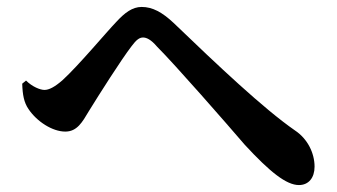

<svg xmlns="http://www.w3.org/2000/svg" viewBox="-20 -618 970 553"><path d="M841 -85C869 -85 886 -106 886 -138C886 -177 866 -218 830 -242C739 -305 607 -430 480 -552C447 -583 419 -598 388 -598C361 -598 339 -581 315 -555C287 -526 207 -430 160 -387C137 -367 121 -359 108 -359C96 -359 73 -368 55 -386L44 -377C45 -345 49 -323 62 -304C86 -268 131 -239 168 -239C202 -239 217 -266 236 -298C265 -345 329 -446 359 -485C373 -504 382 -510 392 -510C402 -510 415 -504 432 -484C485 -431 631 -264 685 -201C758 -122 805 -85 841 -85Z"/></svg>

Font: GenRyuMin2 TW B
Style: Regular
Weight: 700
Version: Version 2.100;PS 2.1;hotconv 16.6.51;makeotf.lib2.5.65220 DE